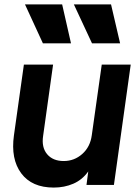

<svg xmlns="http://www.w3.org/2000/svg" viewBox="-20 -836 634 868"><path d="M223 12Q124 12 76 -52.5Q28 -117 43 -224L88 -544H220L175 -222Q167 -170 193 -139Q219 -108 268 -108Q316 -108 352 -140Q388 -172 395 -225L440 -544H571L495 0H371L379 -61Q352 -23 311.5 -5.5Q271 12 223 12ZM174 -640 93 -816H261L301 -640ZM396 -640 314 -816H482L523 -640Z"/></svg>

Font: Plus Jakarta Sans
Style: Bold Italic
Weight: 700
Italic angle: -8°
Designer: Gumpita Rahayu
Foundry: Tokotype
Version: Version 2.071; ttfautohint (v1.8.4.7-5d5b);gftools[0.9.29]